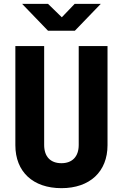

<svg xmlns="http://www.w3.org/2000/svg" viewBox="-20 -970 640 1000"><path d="M230 -810H370L505 -950H369L302 -880L230 -950H95ZM300 10C448 10 540 -76 540 -214V-730H390V-215C390 -154 356 -120 300 -120C243 -120 210 -154 210 -215V-730H60V-214C60 -75 152 10 300 10Z"/></svg>

Font: JetBrains Mono ExtraBold
Style: Regular
Weight: 800
Monospace: yes
Designer: Philipp Nurullin, Konstantin Bulenkov
Foundry: JetBrains
Version: Version 2.305